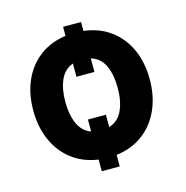

<svg xmlns="http://www.w3.org/2000/svg" viewBox="-98 -684 810 836"><g transform="rotate(-15 306.5 -265.5)"><path d="M340.2 -590.6V-550.4Q410.2 -541.9 460.4 -504.8Q510.7 -467.7 537.6 -408Q564.6 -348.4 564.6 -272.4Q564.6 -196.4 537.6 -136Q510.7 -75.6 460.4 -38Q410.2 -0.4 340.2 8.5V60.4H259.2V7.8Q191.1 -1.8 141.7 -39.6Q92.3 -77.4 65.9 -137.3Q39.4 -197.1 39.4 -272.4Q39.4 -347.7 65.9 -406.8Q92.3 -465.9 141.7 -503.2Q191.1 -540.5 259.2 -549.7V-590.6ZM340.2 -172.6V-116.8Q382.8 -130.3 401.6 -172.1Q420.5 -213.8 420.1 -272.4Q420.5 -331 401.6 -372.3Q382.8 -413.7 340.2 -426.8V-365.4H259.2V-425.1Q219.5 -410.9 201.7 -370Q183.9 -329.2 183.9 -272.4Q183.9 -215.2 201.7 -174.2Q219.5 -133.2 259.2 -118.6V-172.6Z"/></g></svg>

Font: Inter Zeller
Style: Bold
Weight: 700
Designer: Rasmus Andersson; Joe Bland
Foundry: zeller
Version: Version 3.015;git-dec3a8cb1